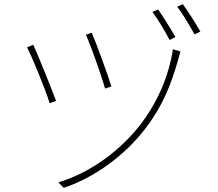

<svg xmlns="http://www.w3.org/2000/svg" viewBox="-20 -860 1040 917"><path d="M418 -704 390 -694C411 -651 468 -488 482 -437L512 -447C498 -495 438 -659 418 -704ZM842 -614 806 -625C786 -495 731 -369 649 -263C550 -136 408 -34 259 11L284 37C425 -9 574 -114 675 -247C758 -355 799 -461 832 -579C834 -588 839 -606 842 -614ZM139 -646 109 -634C128 -600 200 -427 217 -367L248 -378C224 -442 161 -598 139 -646ZM735 -815 708 -803C732 -771 770 -709 790 -669L818 -683C796 -722 757 -784 735 -815ZM853 -840 826 -828C852 -796 886 -737 909 -696L937 -709C914 -750 876 -809 853 -840Z"/></svg>

Font: Harano Aji Gothic K1 ExtraLight
Style: Regular
Weight: 250
Foundry: Masamichi Hosoda
Version: HaranoAjiGothicK1-ExtraLight version 20230610;ttx 4.39.4